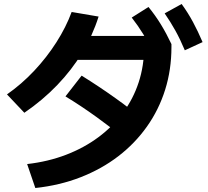

<svg xmlns="http://www.w3.org/2000/svg" viewBox="-20 -875 1040 962"><path d="M116 -53Q221 -65 311 -99.5Q401 -134 473 -187.5Q545 -241 596.5 -310.5Q648 -380 675 -463Q702 -546 702 -639L759 -575H325V-695H813L839 -654V-639Q839 -526 807.5 -425.5Q776 -325 716 -240.5Q656 -156 572.5 -92Q489 -28 384 13Q279 54 157 67ZM15 -402Q88 -453 151 -520Q214 -587 262.5 -663Q311 -739 339 -815L474 -792Q444 -697 392 -611Q340 -525 267 -449Q194 -373 102 -310ZM633 -159Q545 -230 464.5 -288Q384 -346 308 -392L389 -496Q476 -442 558 -383.5Q640 -325 714 -263ZM751 -607Q724 -661 698 -703.5Q672 -746 640 -787L724 -840Q759 -797 786.5 -752Q814 -707 839 -654ZM906 -623Q883 -678 858.5 -722Q834 -766 805 -808L890 -855Q922 -811 947 -764.5Q972 -718 995 -664Z"/></svg>

Font: M PLUS 1
Style: Bold
Weight: 700
Designer: Coji Morishita
Foundry: UNDERFOREST DESIGN
Version: Version 1.001